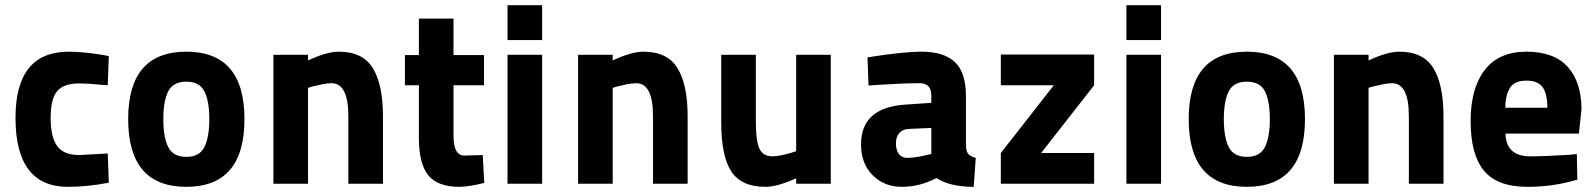

<svg xmlns="http://www.w3.org/2000/svg" viewBox="-20 -711 6178 743"><path d="M246 -511Q281 -511 319.5 -506.5Q358 -502 380 -498L401 -494L397 -381Q323 -388 285 -388Q225 -388 200.5 -357.5Q176 -327 176 -255Q176 -180 201.5 -145.5Q227 -111 286 -111L397 -117L401 -4Q319 12 243 12Q40 12 40 -255Q40 -511 246 -511Z M926 -250Q926 12 701 12Q476 12 476 -250Q476 -511 701 -511Q926 -511 926 -250ZM631 -142Q650 -104 701 -104Q752 -104 771 -142Q790 -180 790 -250Q790 -320 771 -357.5Q752 -395 701 -395Q650 -395 631 -357.5Q612 -320 612 -250Q612 -180 631 -142Z M1172 0H1038V-499H1172V-477Q1244 -511 1291 -511Q1384 -511 1423 -447Q1462 -383 1462 -261V0H1328V-261Q1328 -389 1263 -389Q1248 -389 1225.5 -384.5Q1203 -380 1188 -376L1172 -371Z M1853 -381H1735V-185Q1735 -109 1777 -109L1848 -111L1854 -3Q1792 12 1757 12Q1674 12 1637.5 -32.5Q1601 -77 1601 -178V-381H1547V-498H1601V-639H1735V-498H1853Z M1944 0V-499H2078V0ZM1944 -556V-691H2078V-556Z M2351 0H2217V-499H2351V-477Q2423 -511 2470 -511Q2563 -511 2602 -447Q2641 -383 2641 -261V0H2507V-261Q2507 -389 2442 -389Q2427 -389 2404.5 -384.5Q2382 -380 2367 -376L2351 -371Z M3061 -499H3195V0H3061V-21Q2988 12 2942 12Q2849 12 2810 -47.5Q2771 -107 2771 -238V-499H2905V-238Q2905 -167 2918.5 -136.5Q2932 -106 2970 -106Q2985 -106 3007.5 -111Q3030 -116 3046 -121L3061 -126Z M3718 -339V-154Q3718 -127 3726 -116.5Q3734 -106 3756 -100L3748 12Q3656 12 3604 -22Q3539 12 3470 12Q3402 12 3357 -33Q3312 -78 3312 -152Q3312 -294 3481 -306L3584 -313V-341Q3584 -389 3539 -389Q3497 -389 3447.5 -386.5Q3398 -384 3369 -382L3341 -380L3337 -489Q3474 -511 3547 -511Q3632 -511 3675 -471Q3718 -431 3718 -339ZM3584 -216 3496 -212Q3473 -211 3460 -196Q3447 -181 3447 -156Q3447 -130 3458.5 -115Q3470 -100 3490 -100Q3508 -100 3531.5 -104Q3555 -108 3569 -112L3584 -115Z M3853 -381V-500H4214V-381L4009 -119H4214V0H3853V-119L4058 -381Z M4339 0V-499H4473V0ZM4339 -556V-691H4473V-556Z M5030 -250Q5030 12 4805 12Q4580 12 4580 -250Q4580 -511 4805 -511Q5030 -511 5030 -250ZM4735 -142Q4754 -104 4805 -104Q4856 -104 4875 -142Q4894 -180 4894 -250Q4894 -320 4875 -357.5Q4856 -395 4805 -395Q4754 -395 4735 -357.5Q4716 -320 4716 -250Q4716 -180 4735 -142Z M5276 0H5142V-499H5276V-477Q5348 -511 5395 -511Q5488 -511 5527 -447Q5566 -383 5566 -261V0H5432V-261Q5432 -389 5367 -389Q5352 -389 5329.5 -384.5Q5307 -380 5292 -376L5276 -371Z M5902 -106Q5934 -106 5979 -108Q6024 -110 6053 -112L6082 -115L6084 -16Q5993 12 5891 12Q5774 12 5722.5 -50.5Q5671 -113 5671 -243Q5671 -369 5725.5 -440Q5780 -511 5887 -511Q5994 -511 6047 -452Q6100 -393 6100 -287L6090 -194H5806Q5808 -106 5902 -106ZM5805 -294H5968Q5968 -347 5950 -373Q5932 -399 5887 -399Q5842 -399 5824 -372Q5806 -345 5805 -294Z"/></svg>

Font: TypoPRO Titillium Maps
Style: 999 wt
Weight: 900
Designer: Campivisivi
Foundry: Accademia di Belle Arti di Urbino and students of MA course of Visual design
Version: Version 001.001